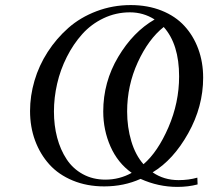

<svg xmlns="http://www.w3.org/2000/svg" viewBox="-20 -731 825 761"><path d="M99.1 -291Q99.1 -351.1 116.7 -411.1Q134.3 -471.2 168.9 -524.9Q203.6 -578.6 251 -620.4Q298.3 -662.1 362.5 -686.5Q426.8 -710.9 498 -710.9Q565.4 -710.9 620.4 -689Q675.3 -667 710.9 -628.2Q746.6 -589.4 765.9 -536.9Q785.2 -484.4 785.2 -422.9Q785.2 -308.6 726.1 -202.9Q667 -97.2 585 -47.9Q629.4 -17.1 688 -17.1Q728 -17.1 762.2 -26.9L763.2 0Q726.1 9.8 683.1 9.8Q607.4 9.8 537.1 -22Q471.2 7.8 393.1 7.8Q324.7 7.8 268.6 -15.4Q212.4 -38.6 175.8 -79.1Q139.2 -119.6 119.1 -173.8Q99.1 -228 99.1 -291ZM193.8 -289.1Q193.8 -233.9 206.5 -185.8Q219.2 -137.7 243.9 -100.1Q268.6 -62.5 308.1 -40.8Q347.7 -19 397.9 -19Q453.6 -19 502 -45.9Q446.8 -85 418 -150.1Q389.2 -215.3 389.2 -289.1Q389.2 -405.8 448.5 -505.4Q507.8 -605 592.8 -653.8Q548.3 -682.1 495.1 -682.1Q439.5 -682.1 390.4 -658.7Q341.3 -635.3 305.9 -595.7Q270.5 -556.2 244.9 -505.4Q219.2 -454.6 206.5 -399.2Q193.8 -343.8 193.8 -289.1ZM483.9 -289.1Q483.9 -226.6 500.5 -171.1Q517.1 -115.7 548.8 -80.1Q605.5 -128.9 647.7 -226.6Q689.9 -324.2 689.9 -428.2Q689.9 -555.7 628.9 -624Q568.4 -576.2 526.1 -484.1Q483.9 -392.1 483.9 -289.1Z"/></svg>

Font: Dehuti
Style: Bold-Italic
Weight: 700
Version: Version 1.2